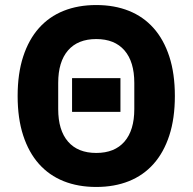

<svg xmlns="http://www.w3.org/2000/svg" viewBox="-20 -730 764 762"><path d="M362 12Q290 12 232.5 -11Q175 -34 134.5 -79.5Q94 -125 72 -192.5Q50 -260 50 -349Q50 -438 72 -505.5Q94 -573 134.5 -618.5Q175 -664 232.5 -687Q290 -710 362 -710Q434 -710 491.5 -687Q549 -664 589.5 -618.5Q630 -573 652 -505.5Q674 -438 674 -349Q674 -260 652 -192.5Q630 -125 589.5 -79.5Q549 -34 491.5 -11Q434 12 362 12ZM362 -123Q435 -123 474 -168Q513 -213 513 -297V-401Q513 -485 474 -530Q435 -575 362 -575Q289 -575 250 -530Q211 -485 211 -401V-297Q211 -213 250 -168Q289 -123 362 -123ZM266 -286V-420H458V-286Z"/></svg>

Font: Aneliza ExtraBold
Style: Regular
Weight: 800
Designer: Mike Abbink, Paul van der Laan, Pieter van Rosmalen
Foundry: Bold Monday
Version: Version 3.001;September 8, 2019;FontCreator 11.5.0.2425 64-b